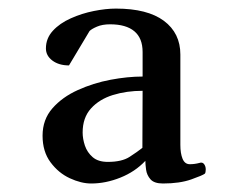

<svg xmlns="http://www.w3.org/2000/svg" viewBox="-20 -727 550 447"><path d="M192.4 -299.8Q168.9 -299.8 142.6 -312Q116.2 -324.2 97.7 -349.1Q79.1 -374 79.1 -411.1Q79.1 -448.7 102.1 -474.9Q125 -501 161.1 -517.3Q197.3 -533.7 237.3 -541.3Q277.3 -548.8 312 -548.8V-606Q312 -638.2 292.7 -654.3Q273.4 -670.4 236.3 -670.4Q218.3 -670.4 205.8 -665Q193.4 -659.7 188.5 -654.8L140.6 -574.7Q117.2 -574.7 102.1 -585.9Q86.9 -597.2 86.9 -614.3Q86.9 -637.7 103 -655.3Q119.1 -672.9 144.8 -684.3Q170.4 -695.8 198.5 -701.4Q226.6 -707 250 -707Q323.2 -707 361.6 -678.5Q399.9 -649.9 399.9 -600.1V-389.6Q399.9 -370.1 405 -357.4Q410.2 -344.7 421.9 -344.7Q433.1 -344.7 444.3 -347.7Q451.2 -350.1 455.1 -345Q459 -339.8 459 -332.5Q459 -330.1 458.5 -326.9Q458 -323.7 457 -322.8Q452.1 -318.8 425.3 -309.3Q398.4 -299.8 359.4 -299.8Q338.9 -299.8 330.3 -309.6Q321.8 -319.3 320.1 -332Q318.4 -344.7 318.4 -352.5Q294.4 -327.1 260.3 -313.5Q226.1 -299.8 192.4 -299.8ZM231 -350.1Q263.7 -350.1 281.7 -361.8Q299.8 -373.5 311.5 -382.8L312 -515.6Q274.9 -515.6 243.2 -505.9Q211.4 -496.1 191.9 -474.6Q172.4 -453.1 172.4 -418.5Q172.4 -403.8 177.7 -387.9Q183.1 -372.1 195.8 -361.1Q208.5 -350.1 231 -350.1Z"/></svg>

Font: Gelasio Medium
Style: Regular
Weight: 500
Designer: Eben Sorkin
Foundry: Eben Sorkin
Version: Version 1.008